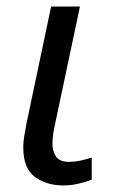

<svg xmlns="http://www.w3.org/2000/svg" viewBox="-20 -556 351 586"><path d="M174 10Q122 10 86.5 -16Q51 -42 51 -107Q51 -122 54 -140.5Q57 -159 61 -180L136 -536H224L148 -177Q145 -164 142.5 -148Q140 -132 140 -118Q140 -94 151 -78Q162 -62 191 -62Q208 -62 224 -65.5Q240 -69 260 -75V-8Q247 -2 222 4Q197 10 174 10Z"/></svg>

Font: Noto Sans IKEA
Style: Italic
Weight: 400
Italic angle: -12°
Designer: Monotype Design Team
Foundry: Monotype Imaging Inc.
Version: Version 2.001